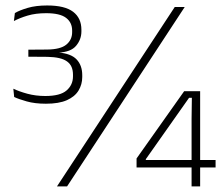

<svg xmlns="http://www.w3.org/2000/svg" viewBox="-20 -664 798 684"><path d="M143.5 -294.5Q104 -294.5 75 -302.8Q46 -311 30.5 -318.5L27.5 -348Q47 -338.5 77 -330.2Q107 -322 141.5 -322Q194.5 -322 217.2 -341.8Q240 -361.5 240 -392V-397.5Q240 -413.5 235 -425.2Q230 -437 219 -445Q208 -453 190.8 -457Q173.5 -461 149.5 -461.5L81 -462V-487L148 -487.5Q195.5 -488 216.2 -505Q237 -522 237 -549.5V-555Q237 -584 215.2 -600.5Q193.5 -617 144.5 -617Q107 -617 78.5 -608.5Q50 -600 29.5 -589L33 -617.5Q50 -627.5 79 -636Q108 -644.5 148 -644.5Q211 -644.5 240.5 -622Q270 -599.5 270 -558V-552Q270 -523.5 251.2 -501Q232.5 -478.5 187.5 -476.5L185 -474L187 -477Q233 -473.5 253 -452.2Q273 -431 273 -396V-389.5Q273 -363.5 260 -341.8Q247 -320 218.5 -307.2Q190 -294.5 143.5 -294.5ZM183 0 602.5 -639H638L219 0ZM662.5 0V-241L663.5 -315.5H653.5L499.5 -97V-82.5L484.5 -94H748V-67.5H466.5V-99.5L636 -339H693V0Z"/></svg>

Font: Anek Telugu ExtraLight
Style: Regular
Weight: 250
Version: Version 1.003